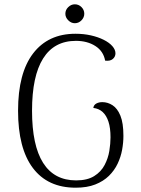

<svg xmlns="http://www.w3.org/2000/svg" viewBox="-20 -860 654 893"><path d="M332 13Q202 13 133 -78.5Q64 -170 64 -345Q64 -520 134 -611.5Q204 -703 331 -703Q369 -703 402.5 -695.5Q436 -688 462 -675Q488 -662 502.5 -645.5Q517 -629 517 -612Q517 -596 504.5 -585.5Q492 -575 469 -578Q461 -622 423.5 -646Q386 -670 333 -670Q232 -670 180.5 -588Q129 -506 129 -345Q129 -184 180.5 -102.5Q232 -21 334 -21Q386 -21 418 -41Q450 -61 466.5 -92.5Q483 -124 488.5 -158Q494 -192 494 -221Q494 -265 484.5 -294Q475 -323 457.5 -339Q440 -355 414 -358Q416 -372 428 -378.5Q440 -385 456 -385Q481 -385 503.5 -370.5Q526 -356 540 -322Q554 -288 554 -228Q554 -197 548 -163.5Q542 -130 527 -98.5Q512 -67 486.5 -42Q461 -17 423 -2Q385 13 332 13ZM328 -752Q311 -752 297.5 -765.5Q284 -779 284 -796Q284 -814 297.5 -827Q311 -840 328 -840Q346 -840 359 -827Q372 -814 372 -796Q372 -779 359 -765.5Q346 -752 328 -752Z"/></svg>

Font: Arima Light
Style: Regular
Weight: 300
Designer: Joana Correia and Natanael Gama
Foundry: NDISCOVER
Version: Version 1.101;gftools[0.9.23]